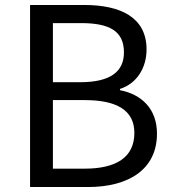

<svg xmlns="http://www.w3.org/2000/svg" viewBox="-20 -753 697 773"><path d="M101 0H334C498 0 612 -71 612 -215C612 -315 550 -373 463 -390V-395C532 -417 570 -481 570 -554C570 -683 466 -733 318 -733H101ZM193 -422V-660H306C421 -660 479 -628 479 -542C479 -467 428 -422 302 -422ZM193 -74V-350H321C450 -350 521 -309 521 -218C521 -119 447 -74 321 -74Z"/></svg>

Font: Noto Sans CJK SC
Style: Regular
Weight: 400
Designer: Ryoko NISHIZUKA 西塚涼子 (kana, bopomofo & ideographs); Paul D. Hunt (Latin, Greek & Cyrillic); Sandoll Communications 산돌커뮤니
Foundry: Adobe
Version: Version 2.004;hotconv 1.0.118;makeotfexe 2.5.65603